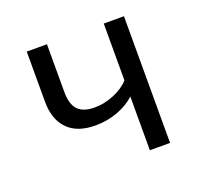

<svg xmlns="http://www.w3.org/2000/svg" viewBox="-99 -655 814 769"><g transform="rotate(-20 307.5 -270.0)"><path d="M501.5 -540V0H415.4V-228.7Q384.6 -200.5 340 -184.1Q295.4 -167.7 245.6 -167.7Q168.2 -167.7 127.7 -209.2Q87.2 -250.8 87.2 -326.7V-540H173.3V-336.9Q173.3 -283.6 196.2 -260Q219 -236.4 267.2 -236.4Q307.2 -236.4 349 -253.3Q390.8 -270.3 415.4 -297.9V-540Z"/></g></svg>

Font: Fira Code
Style: Regular
Weight: 400
Designer: Carrois Corporate, Edenspiekermann AG, Nikita Prokopov
Foundry: Carrois Corporate, Edenspiekermann AG, Nikita Prokopov
Version: Version 5.002